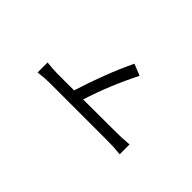

<svg xmlns="http://www.w3.org/2000/svg" viewBox="-166 -1038 1332 1332"><g transform="rotate(-45 500.0 -372.0)"><path d="M337 -88Q337 -172 337 -670Q337 -712 329 -774H427Q420 -715 420 -670V-507Q654 -434 847 -342L813 -257Q618 -356 420 -418L421 -88Q421 -42 427 30H330Q337 -33 337 -88Z"/></g></svg>

Font: Gothic Nguyen
Style: Regular
Weight: 400
Designer: MORI Takayuki
Version: Version 1.220;July 21, 2023;FontCreator 14.0.0.2814 64-bit